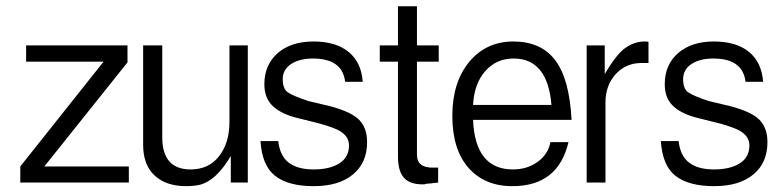

<svg xmlns="http://www.w3.org/2000/svg" viewBox="-20 -603 2530 628"><path d="M46.4 -5.9H401.4V-58.6H125L397 -398.9V-454.6H65.4V-401.4H318.8L46.4 -58.6Z M510.7 -154.3V-454.6H448.2V-128.9C448.2 -85.4 460.9 -51.8 485.8 -28.8C510.7 -5.9 544.9 5.9 588.9 5.9C604.5 5.9 618.7 4.4 630.9 2C668 -6.3 702.6 -38.1 734.9 -92.8V-5.9H790.5V-454.6H730.5V-205.1C730.5 -158.2 719.2 -120.6 696.3 -91.8C673.8 -63 642.6 -48.8 603.5 -48.8C541.5 -48.8 510.7 -84 510.7 -154.3Z M1134.8 -32.7C1165.5 -58.1 1180.7 -93.3 1180.7 -138.2C1180.7 -168.5 1172.4 -192.4 1155.3 -210.4C1138.2 -228 1107.4 -242.7 1062.5 -254.9L988.8 -272.5C954.6 -283.7 932.1 -293.5 920.9 -301.3C910.2 -309.1 904.8 -323.2 904.8 -344.2C904.8 -364.7 913.6 -381.3 932.1 -393.6C950.2 -405.3 974.1 -411.6 1003.4 -411.6C1067.9 -411.6 1103 -386.2 1108.9 -335.4H1166.5C1163.1 -378.9 1147.5 -411.6 1119.6 -433.6C1092.3 -456.1 1053.7 -467.3 1005.4 -467.3C956.5 -467.3 917.5 -454.6 888.2 -429.2C859.4 -403.8 844.7 -370.1 844.7 -327.6C844.7 -299.3 852.5 -276.9 868.2 -260.3C883.8 -243.2 908.7 -229.5 942.4 -219.7L1028.3 -198.2C1045.4 -193.4 1059.6 -188.5 1070.8 -184.1C1104.5 -171.9 1121.6 -152.8 1121.6 -127.4C1121.6 -101.6 1110.8 -82 1090.3 -68.8C1069.3 -55.7 1041.5 -48.8 1006.3 -48.8C971.2 -48.8 943.8 -56.2 924.8 -70.8C905.3 -85.4 893.6 -109.4 890.1 -141.6H832C835.4 -88.4 851.1 -50.3 879.9 -27.8C908.7 -5.4 950.7 5.9 1005.9 5.9C1061 5.9 1104 -6.8 1134.8 -32.7Z M1413.1 -5.9V-54.7H1395C1360.8 -54.7 1343.8 -68.4 1343.8 -96.7V-401.4H1415V-454.6H1343.8V-582.5H1281.7V-454.6H1222.2V-401.4H1281.7V-90.8C1281.7 -59.6 1288.1 -36.6 1300.8 -22C1313.5 -7.3 1334 0 1361.8 0H1368.2C1368.7 0 1370.6 -0.5 1374.5 -2C1380.4 -2 1393.1 -3.4 1413.1 -5.9Z M1783.7 -259.8H1527.3C1529.8 -306.2 1543 -342.8 1566.9 -370.1C1591.3 -397.9 1622.1 -411.6 1660.2 -411.6C1733.9 -411.6 1775.4 -360.8 1783.7 -259.8ZM1839.4 -138.2H1780.3C1775.4 -111.8 1761.7 -90.3 1738.8 -73.7C1715.8 -57.1 1688.5 -48.8 1657.7 -48.8C1575.2 -48.8 1531.7 -103 1527.3 -210.9H1849.6C1844.7 -301.3 1826.7 -366.7 1795.4 -406.7C1764.6 -447.3 1718.8 -467.3 1659.2 -467.3C1599.6 -467.3 1551.3 -444.8 1514.6 -400.4C1478 -356 1459.5 -297.4 1459.5 -224.1C1459.5 -150.9 1477.1 -94.2 1512.2 -54.2C1547.4 -14.2 1595.2 5.9 1655.8 5.9C1755.9 5.9 1816.9 -42 1839.4 -138.2Z M2078.6 -397H2101.1V-466.3C2098.6 -466.8 2094.7 -467.3 2088.4 -467.3C2064.9 -467.3 2043.5 -459.5 2023.4 -444.8C2003.4 -429.7 1981.9 -401.4 1958 -360.8V-454.6H1898.9V-5.9H1960.4V-267.6C1960.4 -305.2 1971.7 -335.9 1993.7 -360.4C2016.1 -384.8 2044.4 -397 2078.6 -397Z M2444.3 -32.7C2475.1 -58.1 2490.2 -93.3 2490.2 -138.2C2490.2 -168.5 2481.9 -192.4 2464.8 -210.4C2447.8 -228 2417 -242.7 2372.1 -254.9L2298.3 -272.5C2264.2 -283.7 2241.7 -293.5 2230.5 -301.3C2219.7 -309.1 2214.4 -323.2 2214.4 -344.2C2214.4 -364.7 2223.1 -381.3 2241.7 -393.6C2259.8 -405.3 2283.7 -411.6 2313 -411.6C2377.4 -411.6 2412.6 -386.2 2418.5 -335.4H2476.1C2472.7 -378.9 2457 -411.6 2429.2 -433.6C2401.9 -456.1 2363.3 -467.3 2314.9 -467.3C2266.1 -467.3 2227.1 -454.6 2197.8 -429.2C2168.9 -403.8 2154.3 -370.1 2154.3 -327.6C2154.3 -299.3 2162.1 -276.9 2177.7 -260.3C2193.4 -243.2 2218.3 -229.5 2252 -219.7L2337.9 -198.2C2355 -193.4 2369.1 -188.5 2380.4 -184.1C2414.1 -171.9 2431.2 -152.8 2431.2 -127.4C2431.2 -101.6 2420.4 -82 2399.9 -68.8C2378.9 -55.7 2351.1 -48.8 2315.9 -48.8C2280.8 -48.8 2253.4 -56.2 2234.4 -70.8C2214.8 -85.4 2203.1 -109.4 2199.7 -141.6H2141.6C2145 -88.4 2160.6 -50.3 2189.5 -27.8C2218.3 -5.4 2260.3 5.9 2315.4 5.9C2370.6 5.9 2413.6 -6.8 2444.3 -32.7Z"/></svg>

Font: Meera New
Style: Regular
Weight: 400
Designer: Hussain K H
Foundry: RIT
Version: 1.4.1